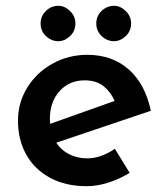

<svg xmlns="http://www.w3.org/2000/svg" viewBox="-20 -631 573 662"><path d="M376 -118 427 -35Q393 -14 354 -1.5Q315 11 279 11Q206 11 152.5 -18Q99 -47 70.5 -98Q42 -149 42 -215Q42 -277 74 -329Q106 -381 161 -411.5Q216 -442 281 -442Q367 -442 424 -391.5Q481 -341 500 -249L174 -139Q191 -113 219 -99Q247 -85 281 -85Q328 -85 376 -118ZM152 -221Q152 -210 153 -204L375 -283Q362 -314 337 -334Q312 -354 272 -354Q219 -354 185.5 -317Q152 -280 152 -221ZM181 -611Q203 -611 221.5 -593Q240 -575 240 -550Q240 -524 221.5 -506.5Q203 -489 181 -489Q157 -489 138.5 -506.5Q120 -524 120 -550Q120 -576 138.5 -593.5Q157 -611 181 -611ZM373 -611Q395 -611 413.5 -593Q432 -575 432 -550Q432 -524 413.5 -506.5Q395 -489 373 -489Q349 -489 330.5 -506.5Q312 -524 312 -550Q312 -576 330.5 -593.5Q349 -611 373 -611Z"/></svg>

Font: Josefin Sans SemiBold
Style: Regular
Weight: 600
Designer: Santiago Orozco
Foundry: Typemade
Version: Version 2.000